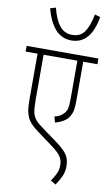

<svg xmlns="http://www.w3.org/2000/svg" viewBox="-111 -933 662 1159"><g transform="rotate(10 220.0 -354.0)"><path d="M440 -587H353V-355Q353 -312 349 -290Q345 -268 332 -248Q320 -229 298 -216Q276 -203 249 -196L239 -231Q256 -235 271 -243Q286 -251 296 -263Q308 -276 312.5 -294.5Q317 -313 317 -353V-587H110V-310Q110 -262 115.5 -235Q121 -208 137.5 -189Q154 -170 187 -147L272 -85Q323 -48 343 -19.5Q363 9 363 51Q363 86 350 114.5Q337 143 317 172L285 153Q302 130 313.5 105.5Q325 81 325 52Q325 22 309.5 -1Q294 -24 249 -57L161 -122Q137 -139 118 -158Q99 -177 89 -199Q81 -219 77 -240.5Q73 -262 73 -308V-587H0V-622H440ZM407 -870Q378 -701 259 -701Q200 -701 161 -744.5Q122 -788 100 -870L134 -880Q151 -810 180.5 -772.5Q210 -735 259 -735Q308 -735 333.5 -771Q359 -807 373 -880Z"/></g></svg>

Font: Noto Sans Condensed ExtraLight
Style: Italic
Weight: 200
Width: 3
Italic angle: -12°
Designer: Monotype Design Team
Foundry: Monotype Imaging Inc.
Version: Version 2.013; ttfautohint (v1.8.4.7-5d5b)